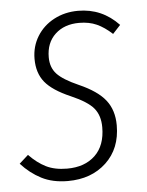

<svg xmlns="http://www.w3.org/2000/svg" viewBox="-48 -569 474 618"><g transform="rotate(-5 189.5 -260.5)"><path d="M358 -475 333 -448Q308 -471 283.5 -482Q259 -493 227 -493Q179 -493 149.5 -465.5Q120 -438 120 -391Q120 -358 139.5 -337Q159 -316 209 -294Q268 -268 293.5 -235.5Q319 -203 319 -154Q319 -79 271 -34Q223 11 147 11Q98 11 62 -7.5Q26 -26 -3 -58L26 -84Q52 -57 80 -43Q108 -29 148 -29Q205 -29 238.5 -61Q272 -93 272 -152Q272 -190 252.5 -213.5Q233 -237 180 -260Q122 -285 98 -314.5Q74 -344 74 -390Q74 -430 94 -462.5Q114 -495 149 -513.5Q184 -532 227 -532Q304 -532 358 -475Z"/></g></svg>

Font: Fira Sans Extra Condensed ExtraLight
Style: Italic
Weight: 275
Width: 3
Italic angle: -8°
Designer: Carrois Corporate & Edenspiekermann AG
Foundry: Carrois Corporate GbR & Edenspiekermann AG
Version: Version 4.203